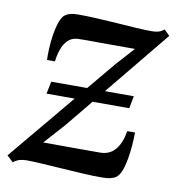

<svg xmlns="http://www.w3.org/2000/svg" viewBox="-74 -605 625 679"><g transform="rotate(10 239.0 -266.0)"><path d="M16 12 -6.5 -9 312 -391.5 372 -458Q359.5 -458 337.8 -458Q316 -458 290 -458Q264 -458 238.8 -458.2Q213.5 -458.5 194.2 -458.5Q175 -458.5 167 -458Q145.5 -457 131.8 -443.5Q118 -430 110.8 -409.2Q103.5 -388.5 101 -365.5H72.5Q71.5 -382.5 72.8 -407.8Q74 -433 78.2 -459Q82.5 -485 90 -505.5Q97.5 -526 109 -533Q114.5 -537 125.2 -540Q136 -543 154.5 -543Q182.5 -543 218.8 -541.2Q255 -539.5 292.8 -536.8Q330.5 -534 363.8 -532Q397 -530 419 -530Q432.5 -530 442.8 -532.8Q453 -535.5 463.5 -544L483.5 -524.5L176.5 -150L110 -76Q129.5 -76 158.8 -75.8Q188 -75.5 219.2 -75.5Q250.5 -75.5 276.5 -75.5Q302.5 -75.5 315.5 -75.5Q350 -76.5 369.5 -100.8Q389 -125 395.5 -167H423.5Q423.5 -146 421.5 -120.5Q419.5 -95 415.2 -70.5Q411 -46 403.8 -27.5Q396.5 -9 385.5 -1Q379.5 3.5 366.8 6.8Q354 10 334 10Q305 10 267 8Q229 6 189.8 3.2Q150.5 0.5 117 -1.5Q83.5 -3.5 63.5 -3.5Q49 -3.5 37.5 0Q26 3.5 16 12ZM91.5 -248 100.5 -292.5H397L388.5 -248Z"/></g></svg>

Font: Merriweather 72pt
Style: Italic
Weight: 400
Italic angle: -7.8°
Version: Version 2.101